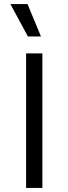

<svg xmlns="http://www.w3.org/2000/svg" viewBox="-20 -922 336 942"><path d="M31 0ZM188 0H108V-660H188ZM181 -743H117L31 -902H115Z"/></svg>

Font: Work Sans
Style: Regular
Weight: 400
Designer: Wei Huang
Foundry: Wei Huang
Version: Version 1.500; ttfautohint (v1.6)